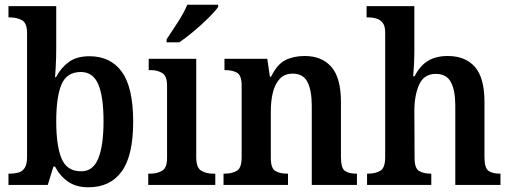

<svg xmlns="http://www.w3.org/2000/svg" viewBox="-20 -786 2172 816"><path d="M356 10Q303 10 268.5 -14.5Q234 -39 214 -78H207L183 0H16V-48H23Q41 -48 58 -52.5Q75 -57 85 -72.5Q95 -88 95 -119V-645Q95 -688 73.5 -700Q52 -712 21 -712H16V-760H219V-583Q219 -566 218.5 -542Q218 -518 216.5 -495Q215 -472 214 -458H218Q239 -498 272.5 -522.5Q306 -547 360 -547Q450 -547 498 -480.5Q546 -414 546 -269Q546 -124 497 -57Q448 10 356 10ZM325 -58Q376 -58 398 -113Q420 -168 420 -271Q420 -376 397.5 -428Q375 -480 324 -480Q264 -480 241.5 -427.5Q219 -375 219 -270Q219 -167 241.5 -112.5Q264 -58 325 -58Z M610 0V-48H621Q647 -48 668.5 -60Q690 -72 690 -115V-422Q690 -464 669 -476Q648 -488 622 -488H612V-536H814V-118Q814 -73 835.5 -60.5Q857 -48 883 -48H895V0ZM688 -619Q709 -650 735.5 -691Q762 -732 776 -766H907V-756Q895 -739 866.5 -710.5Q838 -682 804 -653.5Q770 -625 742 -606H688Z M930 0V-48H935Q966 -48 986.5 -60Q1007 -72 1007 -118V-422Q1007 -465 988 -476.5Q969 -488 938 -488H934V-536H1116L1127 -460H1132Q1158 -513 1193 -530.5Q1228 -548 1275 -548Q1348 -548 1388.5 -501.5Q1429 -455 1429 -353V-119Q1429 -72 1445.5 -60Q1462 -48 1493 -48H1497V0H1305V-337Q1305 -401 1287 -437Q1269 -473 1224 -473Q1189 -473 1168.5 -450.5Q1148 -428 1139.5 -392Q1131 -356 1131 -314V-114Q1131 -71 1150 -59.5Q1169 -48 1200 -48H1204V0Z M1540 0V-48H1545Q1575 -48 1596 -60Q1617 -72 1617 -118V-648Q1617 -676 1606 -689.5Q1595 -703 1579 -707.5Q1563 -712 1548 -712H1538V-760H1741V-567Q1741 -546 1740 -522.5Q1739 -499 1737.5 -482Q1736 -465 1736 -462H1742Q1765 -507 1799 -527.5Q1833 -548 1883 -548Q1958 -548 1998.5 -501.5Q2039 -455 2039 -353V-119Q2039 -72 2056 -60Q2073 -48 2104 -48H2107V0H1915V-337Q1915 -401 1896.5 -436.5Q1878 -472 1832 -472Q1782 -472 1761.5 -426.5Q1741 -381 1741 -314L1742 -114Q1742 -71 1761 -59.5Q1780 -48 1811 -48H1813V0Z"/></svg>

Font: Noto Serif Thai SemiCondensed SemiBold
Style: Regular
Weight: 600
Width: 4
Designer: Monotype Design Team
Foundry: Monotype Imaging Inc.
Version: Version 2.002; ttfautohint (v1.8.4.7-5d5b)